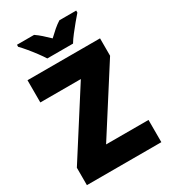

<svg xmlns="http://www.w3.org/2000/svg" viewBox="-222 -1125 1003 1137"><g transform="rotate(-30 280.0 -556.5)"><path d="M536 -93H27V-212L310 -655H33V-807H529V-688L246 -245H536ZM199 -860Q186 -881 165.5 -908.5Q145 -936 123 -962.5Q101 -989 84 -1006V-1020H201Q223 -1005 242.5 -987.5Q262 -970 286 -947Q310 -970 331 -988Q352 -1006 374 -1020H489V-1006Q473 -988 451.5 -962Q430 -936 409 -909Q388 -882 375 -860Z"/></g></svg>

Font: Noto Sans Telugu UI SemiCondensed Black
Style: Regular
Weight: 900
Width: 4
Designer: Jelle Bosma - Monotype Design Team
Foundry: Monotype Imaging Inc.
Version: Version 2.005; ttfautohint (v1.8.4.7-5d5b)